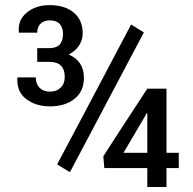

<svg xmlns="http://www.w3.org/2000/svg" viewBox="-20 -743 766 763"><path d="M257.8 -58.6Q245.1 -66.4 207 -89.8Q281.2 -228.5 501 -645.5Q513.7 -637.7 551.8 -614.3Q478.5 -475.6 257.8 -58.6ZM641.6 -135.7Q654.3 -135.7 690.4 -135.7Q690.4 -120.1 690.4 -75.2Q677.7 -75.2 641.6 -75.2Q641.6 -56.6 641.6 0Q623 0 565.4 0Q565.4 -18.6 565.4 -75.2Q522.5 -75.2 394.5 -75.2Q393.6 -86.9 390.6 -122.1Q433.6 -189.5 565.4 -390.6Q584 -390.6 641.6 -390.6Q641.6 -327.1 641.6 -135.7ZM470.7 -135.7Q494.1 -135.7 565.4 -135.7Q565.4 -174.8 565.4 -292Q564.5 -292 562.5 -293Q561.5 -290 557.6 -283.2Q535.2 -246.1 470.7 -135.7ZM176.8 -551.8Q204.1 -551.8 217.8 -566.4Q230.5 -582 230.5 -608.4Q230.5 -631.8 217.8 -647.5Q204.1 -662.1 177.7 -662.1Q154.3 -662.1 140.6 -648.4Q127.9 -635.7 127.9 -613.3Q103.5 -613.3 54.7 -613.3Q54.7 -614.3 54.7 -616.2Q50.8 -664.1 86.9 -693.4Q123 -722.7 176.8 -722.7Q237.3 -722.7 272.5 -693.4Q308.6 -664.1 308.6 -610.4Q308.6 -583 293 -560.5Q278.3 -539.1 252.9 -526.4Q281.2 -514.6 297.9 -491.2Q313.5 -467.8 313.5 -433.6Q313.5 -379.9 276.4 -350.6Q239.3 -320.3 178.7 -320.3Q122.1 -320.3 84 -349.6Q48.8 -376 48.8 -425.8Q48.8 -428.7 48.8 -432.6Q48.8 -433.6 49.8 -435.5Q68.4 -435.5 122.1 -435.5Q122.1 -410.2 136.7 -394.5Q152.3 -378.9 178.7 -378.9Q205.1 -378.9 220.7 -394.5Q237.3 -410.2 237.3 -436.5Q237.3 -467.8 221.7 -482.4Q207 -497.1 176.8 -497.1Q160.2 -497.1 127.9 -497.1Q127.9 -510.7 127.9 -551.8Q139.6 -551.8 176.8 -551.8Z"/></svg>

Font: Noto Sans Hebrew DECATHLON 
Style: Regular
Weight: 400
Designer: Monotype Design team
Version: Version 1.03 uh